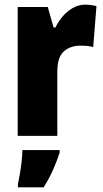

<svg xmlns="http://www.w3.org/2000/svg" viewBox="-20 -583 443 824"><path d="M345 -563Q369 -563 394 -557L380 -381Q370 -384 357.5 -385.5Q345 -387 326 -387Q281 -387 253.5 -362Q226 -337 226 -276V0H56V-553H185L210 -465H218Q229 -489 248 -511.5Q267 -534 292 -548.5Q317 -563 345 -563ZM236 72Q223 112 206.5 148.5Q190 185 167 221H57V207Q61 189 65.5 162Q70 135 73 108Q76 81 76 61H236Z"/></svg>

Font: Noto Sans Lao Looped Condensed Black
Style: Regular
Weight: 900
Width: 3
Designer: Mark Frömberg, Ben Mitchell
Foundry: The Fontpad Ltd
Version: Version 1.002; ttfautohint (v1.8.4.7-5d5b)